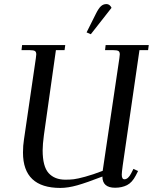

<svg xmlns="http://www.w3.org/2000/svg" viewBox="-20 -926 759 954"><path d="M86.9 -676.8 89.8 -702.1H304.2L300.8 -676.8H257.8L198.2 -254.9Q191.9 -208 191.9 -179.2Q191.9 -99.1 221.4 -66.2Q251 -33.2 305.2 -33.2Q327.6 -33.2 346.4 -35.4Q365.2 -37.6 403.1 -47.9Q440.9 -58.1 490.2 -77.1L573.2 -637.2Q575.2 -650.9 575.2 -655.8Q575.2 -668.5 568.4 -672.6Q561.5 -676.8 543 -676.8H502L504.9 -702.1H719.2L715.8 -676.8H672.9L589.8 -104Q585 -68.8 585 -58.1Q585 -35.2 598.1 -35.2Q616.7 -35.2 631.8 -64.9L643.1 -86.9L666 -76.2L654.8 -54.2Q636.7 -19 611.1 -6.1Q585.4 6.8 551.8 6.8Q488.8 6.8 488.8 -48.8Q411.1 -18.6 364.5 -5.4Q317.9 7.8 279.8 7.8Q94.2 7.8 94.2 -168Q94.2 -203.1 99.1 -232.9L158.2 -637.2Q160.2 -650.9 160.2 -655.8Q160.2 -668.5 153.3 -672.6Q146.5 -676.8 127.9 -676.8ZM410.2 -765.1 456.1 -856.9Q469.7 -884.3 481.4 -895Q493.2 -905.8 508.8 -905.8Q525.4 -905.8 534.2 -887.2L431.2 -755.9Z"/></svg>

Font: Dihjauti
Style: Bold Italic
Weight: 700
Italic angle: -9°
Designer: T. Christopher White
Version: Version 3.0.0